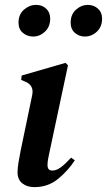

<svg xmlns="http://www.w3.org/2000/svg" viewBox="-20 -754 439 788"><path d="M121 14Q91 14 71.5 -1.5Q52 -17 52 -47Q52 -64 56 -88Q60 -112 65 -137L112 -363Q121 -405 81 -420L67 -426L69 -444L249 -496L259 -486L183 -129Q179 -112 177 -99.5Q175 -87 175 -76Q175 -54 195 -54Q211 -54 228.5 -66.5Q246 -79 272 -107L287 -96Q259 -53 218 -19.5Q177 14 121 14ZM116 -604Q92 -604 74 -619Q56 -634 56 -661Q56 -695 78.5 -714.5Q101 -734 128 -734Q153 -734 169.5 -718.5Q186 -703 186 -678Q186 -644 164.5 -624Q143 -604 116 -604ZM328 -604Q305 -604 287.5 -619Q270 -634 270 -661Q270 -695 292 -714.5Q314 -734 340 -734Q365 -734 382 -718.5Q399 -703 399 -678Q399 -644 377.5 -624Q356 -604 328 -604Z"/></svg>

Font: DeepMind Serif Text
Style: Italic
Weight: 400
Italic angle: -12°
Designer: Frank Grießhammer / Modifications: Colophon Foundry
Foundry: Colophon Foundry
Version: Version 5.003; ttfautohint (v1.8.2)